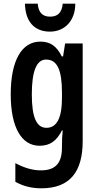

<svg xmlns="http://www.w3.org/2000/svg" viewBox="-20 -778 526 1038"><path d="M387 -758H319C315 -709 291 -688 251 -688C210 -688 188 -710 184 -758H115C117 -658 169 -607 250 -607C329 -607 387 -665 387 -758ZM198 -553C98 -553 38 -452 38 -268C38 -90 96 10 194 10C250 10 286 -16 315 -73H319C316 -46 315 -15 315 7V20C315 110 274 143 201 143C158 143 114 131 63 104V205C105 228 149 240 204 240C360 240 427 148 427 -15V-543H332L321 -473H314C285 -531 250 -553 198 -553ZM229 -456C289 -456 315 -401 315 -276V-249C315 -140 287 -87 231 -87C178 -87 152 -143 152 -267C152 -392 177 -456 229 -456Z"/></svg>

Font: Noto Sans Lao Looped ExtraCondensed SemiBold
Style: Regular
Weight: 600
Width: 2
Designer: Mark Frömberg, Ben Mitchell
Foundry: The Fontpad Ltd
Version: Version 1.002